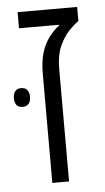

<svg xmlns="http://www.w3.org/2000/svg" viewBox="-54 -620 356 652"><g transform="rotate(-5 124.0 -294.0)"><path d="M98 0V-372Q98 -414 107 -443.5Q116 -473 132 -494.5Q148 -516 168 -531V-533H31V-588H234V-540Q222 -532 203 -513Q184 -494 169.5 -462.5Q155 -431 155 -383V0ZM-7 -298Q-7 -313 0 -321.5Q7 -330 20 -330Q34 -330 41 -321.5Q48 -313 48 -298Q48 -283 41 -274.5Q34 -266 20 -266Q6 -266 -0.5 -274.5Q-7 -283 -7 -298Z"/></g></svg>

Font: Noto Sans Hebrew SemiCondensed Light
Style: Regular
Weight: 300
Width: 4
Designer: Monotype Design Team
Foundry: Monotype Imaging Inc.
Version: Version 2.003